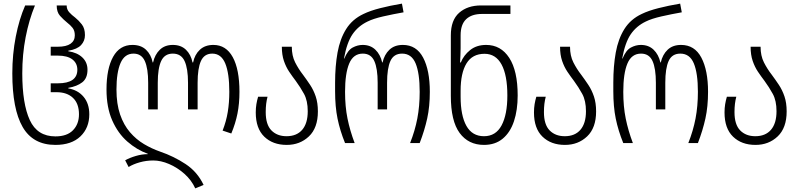

<svg xmlns="http://www.w3.org/2000/svg" viewBox="-20 -790 4410 1060"><path d="M286 10Q162 10 105 -89Q48 -188 48 -385Q48 -490 67 -587.5Q86 -685 119 -760H173Q140 -680 121.5 -584.5Q103 -489 103 -385Q103 -217 144.5 -127Q186 -37 286 -37Q350 -37 383 -71Q416 -105 416 -159Q416 -218 383 -249.5Q350 -281 292 -281H260V-330H299Q407 -330 407 -405Q407 -441 379.5 -462Q352 -483 299 -483H260V-532H299Q346 -532 369.5 -548.5Q393 -565 393 -595Q393 -621 380.5 -636.5Q368 -652 351 -665Q330 -682 311.5 -702.5Q293 -723 293 -760H348Q348 -738 362 -722.5Q376 -707 395 -693Q415 -677 432 -655Q449 -633 449 -596Q449 -564 427.5 -541Q406 -518 357 -510V-507Q406 -500 434.5 -473Q463 -446 463 -405Q463 -358 434 -335.5Q405 -313 357 -305V-302Q410 -293 441.5 -255.5Q473 -218 473 -159Q473 -84 424 -37Q375 10 286 10Z M1058 250Q1037 204 998 169.5Q959 135 913.5 115.5Q868 96 826 96Q788 96 752 106Q716 116 690 132L671 95Q696 81 730 71Q764 61 796 61V59Q735 37 683 -8.5Q631 -54 599.5 -125.5Q568 -197 568 -296Q568 -411 604.5 -476.5Q641 -542 711 -542Q758 -542 786 -515.5Q814 -489 823 -445H825Q835 -489 862.5 -515.5Q890 -542 934 -542Q979 -542 1006.5 -515.5Q1034 -489 1043 -445H1046Q1055 -489 1083.5 -515.5Q1112 -542 1158 -542Q1228 -542 1265 -474.5Q1302 -407 1302 -283Q1302 -218 1291 -163Q1280 -108 1257 -53L1209 -69Q1229 -120 1237.5 -172Q1246 -224 1246 -283Q1246 -386 1223.5 -440Q1201 -494 1152 -494Q1108 -494 1089.5 -453.5Q1071 -413 1071 -333V-186H1018V-333Q1018 -412 999 -453Q980 -494 934 -494Q889 -494 870 -453.5Q851 -413 851 -333V-186H798V-333Q798 -412 779.5 -453Q761 -494 717 -494Q668 -494 645.5 -442Q623 -390 623 -296Q623 -216 643 -158Q663 -100 697.5 -60Q732 -20 775 5.5Q818 31 864 47Q940 73 1005 116Q1070 159 1104 231Z M1563 10Q1486 10 1439 -35.5Q1392 -81 1392 -169Q1392 -194 1395.5 -215Q1399 -236 1405 -256H1457Q1452 -237 1449.5 -216.5Q1447 -196 1447 -171Q1447 -102 1478.5 -70Q1510 -38 1562 -38Q1618 -38 1648.5 -73.5Q1679 -109 1679 -176Q1679 -234 1658.5 -271.5Q1638 -309 1613 -343Q1594 -368 1576.5 -394Q1559 -420 1547.5 -453.5Q1536 -487 1536 -532H1591Q1591 -482 1609.5 -445.5Q1628 -409 1653 -377Q1673 -350 1692 -321.5Q1711 -293 1723 -257.5Q1735 -222 1735 -175Q1735 -84 1685.5 -37Q1636 10 1563 10Z M1885 0Q1857 -69 1843.5 -135Q1830 -201 1830 -286V-334Q1830 -425 1843.5 -500Q1857 -575 1891 -629.5Q1925 -684 1987 -713Q2024 -731 2079 -745Q2134 -759 2199 -770L2208 -722Q2151 -712 2096 -699.5Q2041 -687 2009 -671Q1957 -646 1926 -600.5Q1895 -555 1879 -467H1881Q1900 -513 1927 -527.5Q1954 -542 1982 -542Q2025 -542 2052.5 -515.5Q2080 -489 2090 -445H2092Q2102 -489 2130 -515.5Q2158 -542 2204 -542Q2279 -542 2316 -472Q2353 -402 2353 -283Q2353 -202 2338.5 -136Q2324 -70 2297 0H2244Q2271 -68 2284 -136Q2297 -204 2297 -283Q2297 -386 2274.5 -440Q2252 -494 2200 -494Q2154 -494 2135.5 -453.5Q2117 -413 2117 -333V-186H2065V-333Q2065 -412 2046.5 -453Q2028 -494 1983 -494Q1931 -494 1908 -439.5Q1885 -385 1885 -283Q1885 -202 1898.5 -135.5Q1912 -69 1938 0Z M2652 10Q2566 10 2517.5 -56Q2469 -122 2469 -261V-595Q2469 -679 2515 -719.5Q2561 -760 2636 -760H2798V-713H2641Q2584 -713 2553.5 -684Q2523 -655 2523 -595V-524Q2523 -507 2522 -486Q2521 -465 2520 -445H2524Q2540 -485 2575.5 -513.5Q2611 -542 2664 -542Q2745 -542 2791.5 -470.5Q2838 -399 2838 -263Q2838 -182 2817.5 -120.5Q2797 -59 2755.5 -24.5Q2714 10 2652 10ZM2652 -38Q2717 -38 2749 -97.5Q2781 -157 2781 -263Q2781 -375 2749 -434Q2717 -493 2655 -493Q2588 -493 2555.5 -440Q2523 -387 2523 -289V-256Q2523 -152 2555 -95Q2587 -38 2652 -38Z M3099 10Q3022 10 2975 -35.5Q2928 -81 2928 -169Q2928 -194 2931.5 -215Q2935 -236 2941 -256H2993Q2988 -237 2985.5 -216.5Q2983 -196 2983 -171Q2983 -102 3014.5 -70Q3046 -38 3098 -38Q3154 -38 3184.5 -73.5Q3215 -109 3215 -176Q3215 -234 3194.5 -271.5Q3174 -309 3149 -343Q3130 -368 3112.5 -394Q3095 -420 3083.5 -453.5Q3072 -487 3072 -532H3127Q3127 -482 3145.5 -445.5Q3164 -409 3189 -377Q3209 -350 3228 -321.5Q3247 -293 3259 -257.5Q3271 -222 3271 -175Q3271 -84 3221.5 -37Q3172 10 3099 10Z M3421 0Q3393 -69 3379.5 -135Q3366 -201 3366 -286V-334Q3366 -425 3379.5 -500Q3393 -575 3427 -629.5Q3461 -684 3523 -713Q3560 -731 3615 -745Q3670 -759 3735 -770L3744 -722Q3687 -712 3632 -699.5Q3577 -687 3545 -671Q3493 -646 3462 -600.5Q3431 -555 3415 -467H3417Q3436 -513 3463 -527.5Q3490 -542 3518 -542Q3561 -542 3588.5 -515.5Q3616 -489 3626 -445H3628Q3638 -489 3666 -515.5Q3694 -542 3740 -542Q3815 -542 3852 -472Q3889 -402 3889 -283Q3889 -202 3874.5 -136Q3860 -70 3833 0H3780Q3807 -68 3820 -136Q3833 -204 3833 -283Q3833 -386 3810.5 -440Q3788 -494 3736 -494Q3690 -494 3671.5 -453.5Q3653 -413 3653 -333V-186H3601V-333Q3601 -412 3582.5 -453Q3564 -494 3519 -494Q3467 -494 3444 -439.5Q3421 -385 3421 -283Q3421 -202 3434.5 -135.5Q3448 -69 3474 0Z M4151 10Q4074 10 4027 -35.5Q3980 -81 3980 -169Q3980 -194 3983.5 -215Q3987 -236 3993 -256H4045Q4040 -237 4037.5 -216.5Q4035 -196 4035 -171Q4035 -102 4066.5 -70Q4098 -38 4150 -38Q4206 -38 4236.5 -73.5Q4267 -109 4267 -176Q4267 -234 4246.5 -271.5Q4226 -309 4201 -343Q4182 -368 4164.5 -394Q4147 -420 4135.5 -453.5Q4124 -487 4124 -532H4179Q4179 -482 4197.5 -445.5Q4216 -409 4241 -377Q4261 -350 4280 -321.5Q4299 -293 4311 -257.5Q4323 -222 4323 -175Q4323 -84 4273.5 -37Q4224 10 4151 10Z"/></svg>

Font: Noto Sans Georgian Condensed Light
Style: Regular
Weight: 300
Width: 3
Designer: Monotype Design Team, Akaki Razmadze
Foundry: Google LLC
Version: Version 2.005; ttfautohint (v1.8.4.7-5d5b)